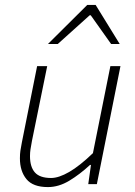

<svg xmlns="http://www.w3.org/2000/svg" viewBox="-20 -749 549 781"><path d="M175 12Q114 12 87.5 -20.5Q61 -53 61 -105Q61 -123 63 -136Q65 -149 69 -170L131 -480H172L110 -176Q106 -155 104 -141.5Q102 -128 102 -114Q102 -70 122 -47.5Q142 -25 188 -25Q219 -25 261.5 -49.5Q304 -74 358 -126L429 -480H470L374 0H339L350 -78H346Q305 -40 262 -14Q219 12 175 12ZM175 -570 335 -729H369L467 -570H432L349 -687H345L215 -570Z"/></svg>

Font: Source Sans 3 Light
Style: Italic
Weight: 300
Italic angle: -11°
Designer: Paul D. Hunt
Foundry: Adobe
Version: Version 3.046;hotconv 1.0.118;makeotfexe 2.5.65603